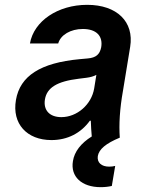

<svg xmlns="http://www.w3.org/2000/svg" viewBox="-20 -570 640 795"><path d="M443 200 457 117C450 119 440 120 432 120C400 120 381 103 385 76C390 48 418 24 476 0C472 -55 476 -120 489 -193L519 -376C536 -480 464 -550 341 -550C220 -550 120 -483 104 -390H221C231 -426 273 -450 323 -450C379 -450 407 -421 399 -374C393 -345 378 -331 343 -328L310 -325C148 -310 63 -256 46 -156C29 -58 91 10 193 10C260 10 315 -19 352 -70H356C357 -46 358 -24 360 -5C315 23 288 58 282 97C271 161 318 205 397 205C414 205 430 203 443 200ZM234 -85C185 -85 159 -114 166 -158C174 -207 216 -233 306 -244L338 -248C354 -250 368 -254 379 -260L370 -204C359 -137 299 -85 234 -85Z"/></svg>

Font: CommitMono
Style: Bold Italic
Weight: 700
Monospace: yes
Designer: Eigil Nikolajsen
Foundry: Eigil Nikolajsen
Version: Version 1.143